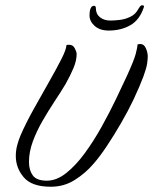

<svg xmlns="http://www.w3.org/2000/svg" viewBox="-20 -704 581 729"><path d="M173 5Q101 5 70.5 -30.5Q40 -66 40 -112Q40 -132 45 -151.5Q50 -171 58 -190Q78 -236 107.5 -289Q137 -342 165.5 -392Q194 -442 213 -479.5Q232 -517 232 -532Q235 -534 238 -534Q241 -534 243 -534Q257 -534 264 -520.5Q271 -507 271 -499Q271 -474 259 -445.5Q247 -417 229 -385Q211 -355 187.5 -319.5Q164 -284 141.5 -245Q119 -206 104.5 -166.5Q90 -127 90 -89Q90 -58 104.5 -38Q119 -18 158 -18Q195 -18 231.5 -47Q268 -76 302 -122.5Q336 -169 366 -223Q396 -277 420.5 -328Q445 -379 462 -416Q489 -475 495.5 -500Q502 -525 502 -535Q505 -536 507.5 -536.5Q510 -537 512 -537Q527 -537 534 -520.5Q541 -504 541 -490Q541 -479 538.5 -462Q536 -445 524.5 -413.5Q513 -382 487 -326Q466 -282 439 -235.5Q412 -189 385 -148.5Q358 -108 335 -82Q304 -46 263.5 -20.5Q223 5 173 5ZM393 -588Q359 -588 339.5 -605.5Q320 -623 320 -645Q320 -682 337 -682Q344 -682 344 -673Q344 -651 359.5 -638.5Q375 -626 399 -626Q415 -626 435.5 -628.5Q456 -631 475.5 -640.5Q495 -650 506 -671Q511 -679 513.5 -681.5Q516 -684 520 -684Q529 -684 526 -676Q510 -628 474.5 -608Q439 -588 393 -588Z"/></svg>

Font: Birthstone
Style: Regular
Weight: 400
Designer: Robert E. Leuschke
Foundry: Robert E. Leuschke
Version: Version 1.013; ttfautohint (v1.8.3)